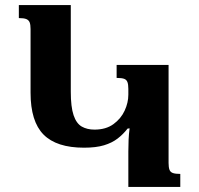

<svg xmlns="http://www.w3.org/2000/svg" viewBox="-20 -734 782 754"><path d="M484 0V-139Q484 -163 485 -185.5Q486 -208 489 -230L481 -229Q464 -207 442 -190Q420 -173 388.5 -163.5Q357 -154 310 -154Q202 -154 151 -205.5Q100 -257 100 -370V-620Q100 -637 96.5 -646Q93 -655 83.5 -659Q74 -663 54 -663V-714H258V-374Q258 -314 269 -281.5Q280 -249 301 -237Q322 -225 351 -225Q396 -225 425.5 -246.5Q455 -268 469.5 -299.5Q484 -331 484 -362V-385Q484 -402 480.5 -411.5Q477 -421 467.5 -424.5Q458 -428 438 -428V-479H642V-94Q642 -77 645.5 -67.5Q649 -58 659 -54.5Q669 -51 688 -51V0Z"/></svg>

Font: Noto Serif Armenian
Style: Bold
Weight: 700
Version: Version 2.007